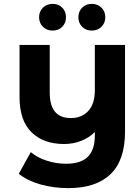

<svg xmlns="http://www.w3.org/2000/svg" viewBox="-20 -770 666 992"><path d="M626 -538V-90Q626 58 551 130Q476 202 333 202Q257 202 189.5 183Q122 164 77 128L139 16Q172 44 221 60Q270 76 321 76Q398 76 434 40Q470 4 470 -70V-88Q440 -58 399 -42Q358 -26 311 -26Q205 -26 143 -86.5Q81 -147 81 -268V-538H237V-291Q237 -160 346 -160Q402 -160 436 -196.5Q470 -233 470 -305V-538ZM182 -681Q182 -711 202 -730.5Q222 -750 252 -750Q282 -750 301.5 -730.5Q321 -711 321 -681Q321 -651 301.5 -631.5Q282 -612 252 -612Q222 -612 202 -631.5Q182 -651 182 -681ZM385 -681Q385 -711 404.5 -730.5Q424 -750 454 -750Q484 -750 504 -730.5Q524 -711 524 -681Q524 -651 504 -631.5Q484 -612 454 -612Q424 -612 404.5 -631.5Q385 -651 385 -681Z"/></svg>

Font: mBank
Style: Bold
Weight: 700
Designer: Julieta Ulanovsky
Foundry: Julieta Ulanovsky
Version: Version 7.200